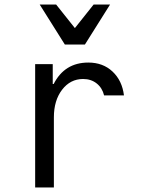

<svg xmlns="http://www.w3.org/2000/svg" viewBox="-20 -821 640 841"><path d="M216 -307V0H134V-540H211V-453H215Q263 -547 367 -547Q431 -547 473 -507.5Q515 -468 523 -403H436Q428 -436 403.5 -455.5Q379 -475 344 -475Q288 -475 252 -428Q216 -381 216 -307ZM264 -626 154 -801H226L308 -698L390 -801H462L352 -626Z"/></svg>

Font: CommitMono
Style: 450Regular
Weight: 450
Designer: Eigil Nikolajsen
Foundry: Eigil Nikolajsen
Version: Version 1.002